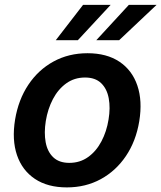

<svg xmlns="http://www.w3.org/2000/svg" viewBox="-20 -776 677 806"><path d="M260.7 10.7Q180 10.7 126.6 -25Q73.2 -60.7 51.3 -124.8Q29.5 -188.9 43.3 -273.8Q57.2 -357.6 99.1 -420.3Q141 -483 204.7 -517.8Q268.5 -552.6 347.3 -552.6Q427.9 -552.6 481.4 -516.9Q534.8 -481.2 556.6 -416.9Q578.5 -352.6 564.6 -267Q550.8 -183.6 508.7 -121.1Q466.6 -58.6 403.1 -24Q339.5 10.7 260.7 10.7ZM271 -92.3Q315.7 -92.3 349.8 -116.7Q383.9 -141 405.7 -182.4Q427.6 -223.7 435.7 -274.5Q443.9 -323.5 436.4 -363.5Q429 -403.4 404.5 -427Q380 -450.6 337 -450.6Q292.3 -450.6 258.2 -426.1Q224.1 -401.6 202.2 -360.1Q180.4 -318.5 172.2 -267.8Q164.4 -218.8 171.7 -179Q179 -139.2 203.5 -115.8Q228 -92.3 271 -92.3ZM384.2 -607.2 521 -755.7H637.4L480.1 -607.2ZM214.1 -607.2 328.8 -755.7H444.6L306.8 -607.2Z"/></svg>

Font: Inter UI Semi Bold
Style: Italic
Weight: 600
Italic angle: -9.39999°
Designer: Rasmus Andersson
Foundry: rsms
Version: 3.2;8d6f07862